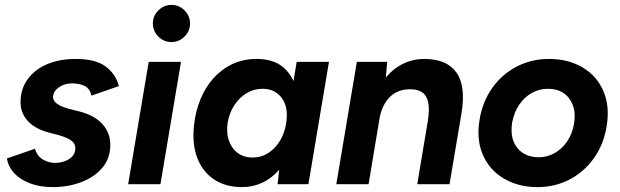

<svg xmlns="http://www.w3.org/2000/svg" viewBox="-20 -753 2533 785"><path d="M196 12Q143 12 102.5 -3.5Q62 -19 38 -45Q14 -71 8 -105L123 -145Q132 -114 156 -100.5Q180 -87 205 -87Q226 -87 245 -94Q264 -101 276 -114Q288 -127 288 -147Q288 -166 272 -178Q256 -190 222 -200L180 -211Q123 -226 93.5 -258.5Q64 -291 64 -335Q64 -389 93 -429Q122 -469 172.5 -490.5Q223 -512 290 -512Q370 -512 411.5 -481.5Q453 -451 466 -401L354 -362Q348 -389 328 -400.5Q308 -412 274 -412Q243 -412 220 -395.5Q197 -379 197 -355Q197 -341 213 -329Q229 -317 262 -308L302 -298Q366 -282 398.5 -246Q431 -210 431 -161Q431 -105 398 -66.5Q365 -28 311.5 -8Q258 12 196 12Z M504 0 588 -500H720L636 0ZM681 -581Q650 -581 627.5 -603.5Q605 -626 605 -657Q605 -688 627.5 -710.5Q650 -733 681 -733Q712 -733 734.5 -710.5Q757 -688 757 -657Q757 -626 734.5 -603.5Q712 -581 681 -581Z M1115 0 1125 -93 1193 -500H1325L1241 0ZM970 12Q902 12 855 -19.5Q808 -51 786.5 -107.5Q765 -164 773 -239Q779 -297 799.5 -347Q820 -397 853.5 -434Q887 -471 931 -491.5Q975 -512 1029 -512Q1096 -512 1135.5 -480Q1175 -448 1190.5 -392.5Q1206 -337 1197 -263Q1191 -196 1171.5 -145Q1152 -94 1121.5 -59Q1091 -24 1052.5 -6Q1014 12 970 12ZM1013 -109Q1043 -109 1067.5 -122Q1092 -135 1110.5 -157.5Q1129 -180 1139.5 -208.5Q1150 -237 1152 -267Q1157 -322 1129 -356Q1101 -390 1054 -390Q1023 -390 997.5 -377Q972 -364 953 -342.5Q934 -321 922.5 -293Q911 -265 909 -234Q906 -180 934.5 -144.5Q963 -109 1013 -109Z M1355 0 1439 -500H1563L1555 -408L1487 0ZM1686 0 1729 -257 1866 -285 1818 0ZM1729 -257Q1737 -307 1730.5 -335.5Q1724 -364 1705.5 -376Q1687 -388 1659 -388Q1607 -389 1574 -356.5Q1541 -324 1530 -262L1486 -263Q1499 -343 1531.5 -398.5Q1564 -454 1611 -483Q1658 -512 1715 -512Q1807 -512 1846.5 -456Q1886 -400 1866 -285Z M2178 12Q2099 12 2040 -23Q1981 -58 1954 -120.5Q1927 -183 1941 -265Q1953 -338 1993 -394Q2033 -450 2093 -481Q2153 -512 2224 -512Q2304 -512 2362.5 -477Q2421 -442 2447.5 -379.5Q2474 -317 2460 -235Q2448 -162 2408 -106Q2368 -50 2308.5 -19Q2249 12 2178 12ZM2182 -110Q2217 -110 2247.5 -127Q2278 -144 2299 -175Q2320 -206 2327 -247Q2334 -291 2322 -323Q2310 -355 2284 -372.5Q2258 -390 2220 -390Q2185 -390 2154.5 -373Q2124 -356 2103 -325Q2082 -294 2074 -253Q2067 -209 2079 -177Q2091 -145 2118 -127.5Q2145 -110 2182 -110Z"/></svg>

Font: Figtree Light
Style: Bold Italic
Weight: 700
Italic angle: -9.5°
Version: Version 2.000